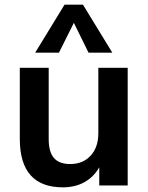

<svg xmlns="http://www.w3.org/2000/svg" viewBox="-20 -796 636 824"><path d="M528 -505V0H406V-78Q382 -36 342 -14Q302 8 250 8Q65 8 65 -200V-505H189V-199Q189 -144 211.5 -118Q234 -92 281 -92Q336 -92 369 -128Q402 -164 402 -224V-505ZM233 -570H131L257 -776H336L462 -570H360L297 -698Z"/></svg>

Font: Muli-Bold
Style: Bold
Weight: 700
Version: Version 2.000